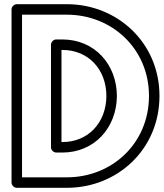

<svg xmlns="http://www.w3.org/2000/svg" viewBox="-20 -870 780 915"><path d="M85 -800H299C512.1 -800 690 -638.7 690 -413C690 -186.2 513.1 -25 299 -25H85ZM60 -850C49.3 -850 35 -840.1 35 -825V0C35 10.7 44.9 25 60 25H299C538.9 25 740 -157.8 740 -413C740 -667.3 537.9 -850 299 -850ZM248 -143H277C430.6 -143 535.9 -261.8 537 -411.9C537 -562.1 431.6 -682 277 -682H248C232.9 -682 223 -667.7 223 -657V-168C223 -152.9 237.3 -143 248 -143ZM273 -193V-632H277C402.4 -632 487 -537.9 487 -412.1C486.1 -286.2 401.4 -193 277 -193Z"/></svg>

Font: Hussar Techniczny
Style: Bold 
Weight: 700
Foundry: Cannot Into Space Fonts
Version: Version 0.77